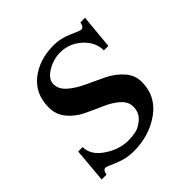

<svg xmlns="http://www.w3.org/2000/svg" viewBox="-131 -555 670 670"><g transform="rotate(-45 204.0 -220.0)"><path d="M223 -416Q189 -416 158.5 -397.5Q128 -379 128 -354Q128 -329 151 -309Q174 -289 207 -274Q240 -259 273 -243Q306 -227 329 -201Q352 -175 352 -142Q352 -72 295 -31Q238 10 160 10Q124 10 89.5 -5Q55 -20 51 -20Q39 -20 36 0H12L23 -127H45Q45 -87 87.5 -58.5Q130 -30 175 -30Q193 -30 212 -34Q231 -38 250.5 -55.5Q270 -73 270 -102Q270 -126 248.5 -145Q227 -164 195.5 -177.5Q164 -191 133 -206Q102 -221 80.5 -247Q59 -273 59 -308Q59 -375 106.5 -412.5Q154 -450 225 -450Q259 -450 292.5 -435Q326 -420 331 -420Q344 -420 347 -440H370L358 -313H336Q336 -354 302 -385Q268 -416 223 -416Z"/></g></svg>

Font: Judson
Style: Italic
Weight: 400
Italic angle: -9.5°
Version: Version 20110429